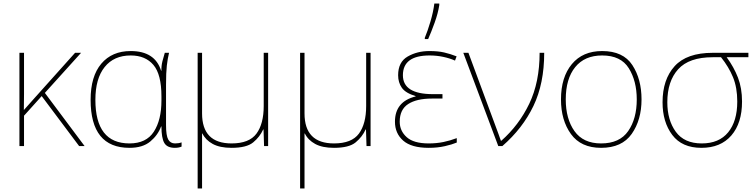

<svg xmlns="http://www.w3.org/2000/svg" viewBox="-20 -827 4281 1087"><path d="M116 -172 216 -283 428 0H459L234 -301L439 -528H405L172 -268Q156 -250 144 -236.5Q132 -223 115 -204Q116 -251 116 -294Q116 -337 116 -385V-528H90V0H116Z M713 10Q788 10 831 -26Q874 -62 892 -111H894Q894 -46 910 -18Q926 10 970 10Q992 10 1008 3V-21Q992 -15 971 -15Q945 -15 932.5 -37Q920 -59 920 -119V-348Q920 -416 924.5 -455.5Q929 -495 937 -528H913Q906 -506 899.5 -480Q893 -454 894 -427H892Q857 -538 720 -538Q614 -538 553.5 -466.5Q493 -395 493 -262Q493 10 713 10ZM713 -15Q520 -15 520 -262Q520 -382 572.5 -447.5Q625 -513 720 -513Q803 -513 848.5 -459.5Q894 -406 894 -281V-258Q894 -148 851 -81.5Q808 -15 713 -15Z M1124 -71H1126Q1144 -34 1184.5 -12Q1225 10 1291 10Q1376 10 1413.5 -21Q1451 -52 1470 -94H1472L1475 0H1498V-528H1473V-227Q1473 -126 1432 -70.5Q1391 -15 1291 -15Q1124 -15 1124 -185V-528H1099V240H1124Z M1704 -71H1706Q1724 -34 1764.5 -12Q1805 10 1871 10Q1956 10 1993.5 -21Q2031 -52 2050 -94H2052L2055 0H2078V-528H2053V-227Q2053 -126 2012 -70.5Q1971 -15 1871 -15Q1704 -15 1704 -185V-528H1679V240H1704Z M2485 -294H2431Q2261 -294 2261 -401Q2261 -513 2412 -513Q2452 -513 2489.5 -505Q2527 -497 2556 -484L2565 -508Q2529 -522 2494.5 -530Q2460 -538 2411 -538Q2342 -538 2288 -507Q2234 -476 2234 -401Q2234 -360 2255 -330Q2276 -300 2333 -283V-281Q2216 -252 2216 -138Q2216 -72 2262.5 -31Q2309 10 2407 10Q2457 10 2498.5 0.5Q2540 -9 2566 -20V-45Q2529 -31 2490.5 -23Q2452 -15 2407 -15Q2322 -15 2282.5 -50.5Q2243 -86 2243 -138Q2243 -207 2291 -238Q2339 -269 2425 -269H2485ZM2385 -606H2404Q2421 -644 2440.5 -698Q2460 -752 2467 -798V-807H2439Q2433 -759 2417 -705Q2401 -651 2385 -613Z M2603 -528 2801 0H2824Q2939 -100 3000 -227Q3061 -354 3061 -528H3035Q3035 -362 2976.5 -240Q2918 -118 2818 -30H2816Q2812 -40 2809 -49Q2806 -58 2803 -66L2632 -528Z M3612 -264Q3612 -379 3560 -458.5Q3508 -538 3389 -538Q3279 -538 3217.5 -464Q3156 -390 3156 -264Q3156 -146 3212.5 -68Q3269 10 3383 10Q3501 10 3556.5 -69Q3612 -148 3612 -264ZM3183 -264Q3183 -381 3236.5 -447Q3290 -513 3389 -513Q3495 -513 3540 -440.5Q3585 -368 3585 -264Q3585 -155 3536.5 -85Q3488 -15 3383 -15Q3282 -15 3232.5 -84.5Q3183 -154 3183 -264Z M4181 -252Q4181 -328 4158 -387.5Q4135 -447 4094 -503H4217V-528H4015Q3868 -528 3799.5 -452.5Q3731 -377 3731 -248Q3731 -136 3786 -63Q3841 10 3951 10Q4060 10 4120.5 -60Q4181 -130 4181 -252ZM3758 -248Q3758 -367 3819.5 -435Q3881 -503 4015 -503H4062Q4106 -448 4130 -389.5Q4154 -331 4154 -252Q4154 -141 4102.5 -78Q4051 -15 3953 -15Q3854 -15 3806 -81Q3758 -147 3758 -248Z"/></svg>

Font: Noto Sans UI Thin
Style: Regular
Weight: 250
Designer: Monotype Design Team
Foundry: Monotype Imaging Inc.
Version: Version 1.901